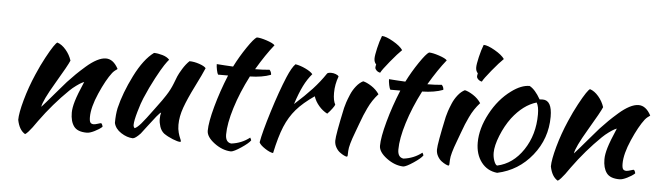

<svg xmlns="http://www.w3.org/2000/svg" viewBox="-47 -863 3747 1092"><g transform="rotate(5 1827.0 -316.5)"><path d="M258.8 -484.9Q284.7 -476.6 307.9 -449.5Q331.1 -422.4 341.8 -389.2Q331.1 -362.3 267.3 -254.9Q203.6 -147.5 199.2 -112.8Q221.7 -137.2 271.7 -196.3Q321.8 -255.4 332 -266.1Q358.4 -294.4 378.7 -314.2Q398.9 -334 430.4 -361.6Q461.9 -389.2 490.5 -404.1Q519 -418.9 542 -418.9Q584.5 -418.9 612.8 -365.2Q612.8 -364.3 609.6 -362.3Q606.4 -360.4 599.1 -354.7Q591.8 -349.1 584 -339.8Q550.8 -296.9 515.4 -215.8Q480 -134.8 480 -79.1Q480 -55.7 485.8 -47.9Q491.7 -40 504.9 -40Q512.7 -40 527.8 -44.9Q543 -49.8 546.9 -49.8Q550.3 -47.9 553.2 -41.3Q556.2 -34.7 556.2 -29.8Q540 -15.1 513.4 -2Q486.8 11.2 470.2 11.2Q416.5 11.2 395.8 -17.1Q375 -45.4 375 -95.2Q375 -122.6 386.5 -161.4Q397.9 -200.2 430.2 -274.9Q428.2 -274.9 417 -269Q405.8 -263.2 386.2 -249Q366.7 -234.9 349.1 -217.8Q262.2 -133.3 188 -30.8Q170.4 -5.4 160.6 7.6Q150.9 20.5 139.9 33Q128.9 45.4 121.1 49.8Q86.4 29.8 75.2 -27.8Q75.2 -66.4 96.2 -142.1Q117.2 -217.8 149.9 -293Q173.3 -347.7 197.8 -392.8Q222.2 -438 237.3 -460.2Q252.4 -482.4 258.8 -484.9Z M908.7 -22Q891.6 -36.1 884 -59.1Q876.5 -82 876.5 -103Q876.5 -124.5 881.3 -139.2Q876.5 -139.6 855.7 -114.3Q835 -88.9 809.1 -54.2Q783.2 -19.5 776.4 -11.2Q748.5 18.6 733.4 20Q699.2 18.6 665.8 -3.2Q632.3 -24.9 624.5 -58.1Q624.5 -106 632.3 -143.1Q653.3 -231.4 703.6 -331.8Q753.9 -432.1 811.5 -474.1Q833 -474.1 859.9 -466.3Q886.7 -458.5 900.4 -442.9Q891.6 -433.6 875.5 -409.7Q859.4 -385.7 830.1 -331.1Q800.8 -276.4 773.4 -211.9Q761.7 -185.1 746.6 -132.6Q731.4 -80.1 731.4 -56.2Q731.4 -45.4 738.8 -38.1Q752.9 -43.5 774.7 -68.6Q796.4 -93.8 840.3 -153.8Q843.3 -158.2 857.9 -177.7Q872.6 -197.3 880.9 -209Q889.2 -220.7 901.6 -239.7Q914.1 -258.8 923.1 -276.6Q932.1 -294.4 938.5 -311Q947.8 -335.9 954.6 -352.3Q961.4 -368.7 978.8 -397Q996.1 -425.3 1016.6 -444.8Q1042.5 -444.8 1072.3 -434.8Q1102.1 -424.8 1111.3 -413.1Q1097.7 -379.9 1060.3 -305.4Q1022.9 -231 1004.2 -178.7Q985.4 -126.5 985.4 -79.1Q985.4 -54.2 991 -34.2Q996.6 -14.2 1002 -2.7Q1007.3 8.8 1007.3 13.2Q1007.3 14.6 1006.3 15.6Q1005.4 16.6 1004.4 16.6L1003.4 17.1Q989.7 17.1 960.4 5.4Q931.2 -6.3 908.7 -22Z M1242.2 -382.8H1185.1Q1180.7 -388.7 1176.5 -408.4Q1172.4 -428.2 1172.4 -441.9Q1186.5 -440.9 1218.8 -438.7Q1251 -436.5 1266.1 -436Q1295.9 -495.1 1332.8 -549.3Q1369.6 -603.5 1386.2 -612.8Q1407.2 -612.8 1443.8 -600.6Q1480.5 -588.4 1490.2 -577.1Q1443.4 -519 1392.1 -432.1Q1437 -432.1 1474.1 -436Q1485.4 -424.8 1485.4 -408.2Q1436.5 -389.6 1366.2 -388.2Q1316.9 -292.5 1288.6 -201.2Q1260.3 -109.9 1260.3 -47.9Q1260.3 -3.4 1293.5 1Q1353 -6.3 1398.4 -42Q1403.8 -33.2 1405.3 -26.9Q1394 -9.8 1353.5 17.3Q1313 44.4 1296.4 45.9Q1247.1 44.4 1200.7 9.8Q1154.3 -24.9 1154.3 -60.1Q1154.3 -108.4 1179.2 -199.2Q1204.1 -290 1242.2 -382.8Z M1454.1 -20Q1464.4 -79.6 1501.5 -198.7Q1538.6 -317.9 1573.7 -401.9Q1597.7 -459 1618.7 -480Q1646 -475.6 1676.3 -461.2Q1706.5 -446.8 1718.8 -432.1Q1691.9 -400.9 1671.4 -359.6Q1650.9 -318.4 1629.9 -253.9Q1689 -307.1 1729 -350.3Q1769 -393.6 1802.7 -443.8Q1809.6 -449.2 1823.7 -449.2Q1838.4 -449.2 1851.3 -444.3Q1864.3 -439.5 1868.7 -432.1Q1851.1 -385.7 1851.1 -336.9Q1851.1 -293 1863.8 -271Q1862.8 -265.1 1850.1 -247.8Q1837.4 -230.5 1822.8 -215.8Q1795.9 -229.5 1774.7 -254.2Q1753.4 -278.8 1743.7 -308.1Q1679.2 -263.7 1641.6 -220.2Q1604 -176.8 1579.8 -118.7Q1555.7 -60.5 1535.6 34.2Q1517.6 32.7 1489 13.9Q1460.4 -4.9 1454.1 -20Z M1881.8 -66.9Q1881.8 -100.6 1915.5 -256.8Q1918.9 -271 1925 -289.6Q1931.2 -308.1 1942.4 -334.7Q1953.6 -361.3 1971.7 -384Q1989.7 -406.7 2010.7 -417Q2031.2 -412.6 2058.6 -395Q2085.9 -377.4 2103.5 -351.1Q2085.9 -331.5 2072.3 -311Q2058.6 -290.5 2046.9 -265.6Q2035.2 -240.7 2028.1 -223.6Q2021 -206.5 2009 -173.6Q1997.1 -140.6 1990.7 -124Q1961.4 -47.4 1960.4 -15.1Q1960.4 4.9 1959.5 11.5Q1958.5 18.1 1954.6 18.1Q1949.7 18.1 1938.7 12.9Q1927.7 7.8 1914.6 -2Q1901.4 -11.7 1891.6 -29.1Q1881.8 -46.4 1881.8 -66.9ZM2072.8 -501Q2072.8 -507.3 2075.7 -519Q2063.5 -531.2 2063.5 -551.8Q2063.5 -569.8 2073 -611.1Q2082.5 -652.3 2094.7 -683.1Q2117.7 -683.1 2159.2 -659.2Q2200.7 -635.3 2215.8 -612.8Q2192.9 -591.3 2151.4 -540.8Q2109.9 -490.2 2102.5 -474.1Q2090.3 -476.1 2081.5 -484.4Q2072.8 -492.7 2072.8 -501Z M2225.6 -382.8H2168.5Q2164.1 -388.7 2159.9 -408.4Q2155.8 -428.2 2155.8 -441.9Q2169.9 -440.9 2202.1 -438.7Q2234.4 -436.5 2249.5 -436Q2279.3 -495.1 2316.2 -549.3Q2353 -603.5 2369.6 -612.8Q2390.6 -612.8 2427.2 -600.6Q2463.9 -588.4 2473.6 -577.1Q2426.8 -519 2375.5 -432.1Q2420.4 -432.1 2457.5 -436Q2468.8 -424.8 2468.8 -408.2Q2419.9 -389.6 2349.6 -388.2Q2300.3 -292.5 2272 -201.2Q2243.7 -109.9 2243.7 -47.9Q2243.7 -3.4 2276.9 1Q2336.4 -6.3 2381.8 -42Q2387.2 -33.2 2388.7 -26.9Q2377.4 -9.8 2336.9 17.3Q2296.4 44.4 2279.8 45.9Q2230.5 44.4 2184.1 9.8Q2137.7 -24.9 2137.7 -60.1Q2137.7 -108.4 2162.6 -199.2Q2187.5 -290 2225.6 -382.8Z M2462.4 -66.9Q2462.4 -100.6 2496.1 -256.8Q2499.5 -271 2505.6 -289.6Q2511.7 -308.1 2522.9 -334.7Q2534.2 -361.3 2552.2 -384Q2570.3 -406.7 2591.3 -417Q2611.8 -412.6 2639.2 -395Q2666.5 -377.4 2684.1 -351.1Q2666.5 -331.5 2652.8 -311Q2639.2 -290.5 2627.4 -265.6Q2615.7 -240.7 2608.6 -223.6Q2601.6 -206.5 2589.6 -173.6Q2577.6 -140.6 2571.3 -124Q2542 -47.4 2541 -15.1Q2541 4.9 2540 11.5Q2539.1 18.1 2535.2 18.1Q2530.3 18.1 2519.3 12.9Q2508.3 7.8 2495.1 -2Q2481.9 -11.7 2472.2 -29.1Q2462.4 -46.4 2462.4 -66.9ZM2653.3 -501Q2653.3 -507.3 2656.2 -519Q2644 -531.2 2644 -551.8Q2644 -569.8 2653.6 -611.1Q2663.1 -652.3 2675.3 -683.1Q2698.2 -683.1 2739.7 -659.2Q2781.2 -635.3 2796.4 -612.8Q2773.4 -591.3 2731.9 -540.8Q2690.4 -490.2 2683.1 -474.1Q2670.9 -476.1 2662.1 -484.4Q2653.3 -492.7 2653.3 -501Z M2814.9 35.2Q2757.8 29.3 2723.9 -15.1Q2689.9 -59.6 2689.9 -127Q2689.9 -207 2736.1 -293.7Q2782.2 -380.4 2853 -432.1Q2908.2 -473.1 2956.1 -473.1Q2988.3 -456.1 3019 -401.9Q3022 -401.9 3028.1 -402.3Q3034.2 -402.8 3037.1 -402.8Q3090.3 -402.8 3090.3 -309.1Q3090.3 -184.1 3012.7 -87.4Q2935.1 9.3 2814.9 35.2ZM2866.2 -279.8Q2832 -233.9 2808.6 -175.5Q2785.2 -117.2 2785.2 -77.1Q2785.2 -52.7 2793.2 -30.8Q2801.3 -8.8 2811 -5.9Q2900.9 -25.4 2959 -112.5Q3017.1 -199.7 3017.1 -315.9Q3017.1 -361.3 3003.9 -382.8Q2928.7 -360.8 2866.2 -279.8Z M3299.8 -484.9Q3325.7 -476.6 3348.9 -449.5Q3372.1 -422.4 3382.8 -389.2Q3372.1 -362.3 3308.3 -254.9Q3244.6 -147.5 3240.2 -112.8Q3262.7 -137.2 3312.7 -196.3Q3362.8 -255.4 3373 -266.1Q3399.4 -294.4 3419.7 -314.2Q3439.9 -334 3471.4 -361.6Q3502.9 -389.2 3531.5 -404.1Q3560.1 -418.9 3583 -418.9Q3625.5 -418.9 3653.8 -365.2Q3653.8 -364.3 3650.6 -362.3Q3647.5 -360.4 3640.1 -354.7Q3632.8 -349.1 3625 -339.8Q3591.8 -296.9 3556.4 -215.8Q3521 -134.8 3521 -79.1Q3521 -55.7 3526.9 -47.9Q3532.7 -40 3545.9 -40Q3553.7 -40 3568.8 -44.9Q3584 -49.8 3587.9 -49.8Q3591.3 -47.9 3594.2 -41.3Q3597.2 -34.7 3597.2 -29.8Q3581.1 -15.1 3554.4 -2Q3527.8 11.2 3511.2 11.2Q3457.5 11.2 3436.8 -17.1Q3416 -45.4 3416 -95.2Q3416 -122.6 3427.5 -161.4Q3439 -200.2 3471.2 -274.9Q3469.2 -274.9 3458 -269Q3446.8 -263.2 3427.2 -249Q3407.7 -234.9 3390.1 -217.8Q3303.2 -133.3 3229 -30.8Q3211.4 -5.4 3201.7 7.6Q3191.9 20.5 3180.9 33Q3169.9 45.4 3162.1 49.8Q3127.4 29.8 3116.2 -27.8Q3116.2 -66.4 3137.2 -142.1Q3158.2 -217.8 3190.9 -293Q3214.4 -347.7 3238.8 -392.8Q3263.2 -438 3278.3 -460.2Q3293.5 -482.4 3299.8 -484.9Z"/></g></svg>

Font: Kaushan Script
Style: Regular
Weight: 400
Designer: Pablo Impallari
Foundry: Pablo Impallari
Version: Version 1.002